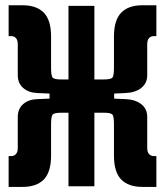

<svg xmlns="http://www.w3.org/2000/svg" viewBox="-20 -716 626 738"><path d="M13.2 2.4V-116.2H24.4Q33.7 -116.2 41 -123.5Q48.3 -130.9 48.3 -147.5V-266.1Q48.3 -297.9 69.1 -315.9Q89.8 -334 123.5 -335L170.4 -336.9V-356.4L123.5 -358.4Q89.8 -359.9 69.1 -377.9Q48.3 -396 48.3 -427.2V-545.9Q48.3 -562.5 41 -569.8Q33.7 -577.1 24.4 -577.1H13.2V-695.8H66.9Q120.6 -695.8 148.4 -667.2Q176.3 -638.7 176.3 -575.2V-455.1Q176.3 -428.2 181.2 -419.4Q186 -410.6 214.4 -410.6H243.2V-693.4H342.8V-410.6H379.9Q408.7 -410.6 413.3 -419.4Q418 -428.2 418 -455.1V-575.2Q418 -638.7 445.8 -667.2Q473.6 -695.8 527.3 -695.8H581.1V-577.1H569.8Q560.5 -577.1 553.2 -569.8Q545.9 -562.5 545.9 -545.9V-427.2Q545.9 -396 522.9 -377.9Q500 -359.9 462.4 -358.4L418.9 -356.4V-336.9L462.4 -335Q500 -333.5 522.9 -315.7Q545.9 -297.9 545.9 -266.1V-147.5Q545.9 -130.9 553.2 -123.5Q560.5 -116.2 569.8 -116.2H581.1V2.4H527.3Q473.6 2.4 445.8 -26.1Q418 -54.7 418 -118.2V-238.3Q418 -265.1 413.3 -273.9Q408.7 -282.7 379.9 -282.7H342.8V0H243.2V-282.7H214.4Q186 -282.7 181.2 -273.9Q176.3 -265.1 176.3 -238.3V-118.2Q176.3 -54.7 148.4 -26.1Q120.6 2.4 66.9 2.4Z"/></svg>

Font: CaskaydiaMono NF
Style: Bold
Weight: 700
Designer: Aaron Bell
Foundry: Saja Typeworks
Version: Version 2111.001; ttfautohint (v1.8.4);Nerd Fonts 3.1.1